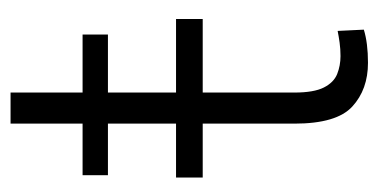

<svg xmlns="http://www.w3.org/2000/svg" viewBox="-196 -508 714 362"><g transform="rotate(-90 161.0 -327.0)"><path d="M306.2 -352.1V-301.8H167.5V-128.9Q167.5 -92.3 177 -73.5Q186.5 -54.7 202.4 -48.3Q218.3 -42 236.3 -42Q249.5 -42 261.7 -43.7Q273.9 -45.4 283.7 -47.4L286.1 2Q260.7 9.8 223.6 9.8Q173.3 9.8 141.1 -19.8Q108.9 -49.3 108.9 -128.9V-301.8H7.3V-352.1H108.9V-480.5H11.7V-528.3H108.9V-664.1H167.5V-528.3H276.9V-480.5H167.5V-352.1Z"/></g></svg>

Font: Vazirmatn RD UI ExtraLight
Style: Regular
Weight: 200
Designer: Saber Rastikerdar
Foundry: Saber Rastikerdar
Version: Version 33.003